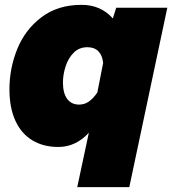

<svg xmlns="http://www.w3.org/2000/svg" viewBox="-20 -595 711 793"><path d="M446 -519 460 -563H671L514 178H299L347 -47Q322 -19 290 -3.5Q258 12 221 12Q159 12 113.5 -15.5Q68 -43 43.5 -96.5Q19 -150 19 -226Q19 -313 51.5 -393Q84 -473 151.5 -524Q219 -575 317 -575Q396 -575 446 -519ZM307 -163Q329 -163 347 -175.5Q365 -188 382 -213L406 -335Q403 -366 386.5 -383Q370 -400 341 -400Q307 -400 284.5 -377.5Q262 -355 251 -321Q240 -287 240 -254Q240 -210 257.5 -186.5Q275 -163 307 -163Z"/></svg>

Font: Azeret Mono Black
Style: Italic
Weight: 900
Italic angle: -12°
Designer: Martin Vácha
Foundry: Displaay
Version: Version 1.000; Glyphs 3.0.3, build 3074